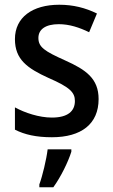

<svg xmlns="http://www.w3.org/2000/svg" viewBox="-20 -569 475 810"><path d="M396 -151C396 -238 342 -275 255 -314C168 -353 142 -370 142 -409C142 -445 172 -467 228 -467C273 -467 315 -453 356 -433L389 -512C340 -536 289 -549 230 -549C117 -549 43 -496 43 -404C43 -318 95 -281 185 -240C275 -201 296 -179 296 -143C296 -100 266 -73 199 -73C145 -73 85 -93 43 -116V-22C84 -1 133 10 199 10C323 10 396 -46 396 -151ZM281 71V61H181C176 103 159 174 146 209V221H205C237 177 268 113 281 71Z"/></svg>

Font: Noto Sans Myanmar SemiCondensed Medium
Style: Regular
Weight: 500
Width: 4
Designer: Monotype Design Team
Foundry: Monotype Imaging Inc.
Version: Version 2.107